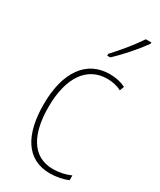

<svg xmlns="http://www.w3.org/2000/svg" viewBox="-197 -830 754 905"><g transform="rotate(30 180.5 -377.0)"><path d="M345 -757V-764H315C282 -715 241 -665 196 -616V-606H212C255 -645 311 -709 345 -757ZM239 10C274 10 311 2 336 -9V-35C307 -22 273 -15 241 -15C125 -15 77 -117 77 -258C77 -422 144 -512 251 -512C278 -512 305 -507 329 -494L338 -518C312 -531 284 -537 250 -537C126 -537 51 -435 51 -258C51 -97 109 10 239 10Z"/></g></svg>

Font: Noto Sans Gurmukhi Condensed Thin
Style: Regular
Weight: 100
Width: 3
Designer: Jelle Bosma - Monotype Design Team
Foundry: Monotype Imaging Inc.
Version: Version 2.004